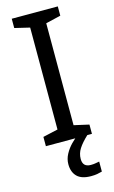

<svg xmlns="http://www.w3.org/2000/svg" viewBox="-140 -766 618 1039"><g transform="rotate(-15 169.5 -247.0)"><path d="M298 0H40V-52L124 -71V-642L40 -662V-714H298V-662L214 -642V-71L298 -52ZM204 116Q204 161 249 161Q266 161 277.5 158.5Q289 156 297 155V211Q283 215 269 217.5Q255 220 235 220Q182 220 157 195Q132 170 132 126Q132 97 146.5 70Q161 43 182.5 21Q204 -1 224 -15L272 0Q238 32 221 58.5Q204 85 204 116Z"/></g></svg>

Font: Noto Sans Deseret
Style: Regular
Weight: 400
Designer: Monotype Design Team
Foundry: Monotype Imaging Inc.
Version: Version 2.001; ttfautohint (v1.8.4.7-5d5b)